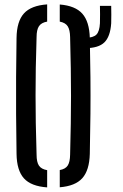

<svg xmlns="http://www.w3.org/2000/svg" viewBox="-20 -826 547 853"><path d="M189.5 6.5Q118 1.5 86.2 -33.8Q54.5 -69 53.5 -142.5Q52 -240 51.5 -321.2Q51 -402.5 51.5 -482.5Q52 -562.5 53.5 -657.5Q54.5 -731 86.2 -766.2Q118 -801.5 189.5 -806.5V-730Q163.5 -725.5 153 -709.5Q142.5 -693.5 142.5 -661Q140 -587.5 139 -525Q138 -462.5 138 -402.8Q138 -343 139 -279Q140 -215 142.5 -139Q142.5 -106 153 -90.2Q163.5 -74.5 189.5 -70ZM245.5 6V-70.5Q271 -75 281 -90.8Q291 -106.5 291.5 -139Q293.5 -213.5 294.5 -276.8Q295.5 -340 295.5 -399.8Q295.5 -459.5 294.5 -522.8Q293.5 -586 291.5 -661Q291 -693 281 -709Q271 -725 245.5 -730V-806Q314.5 -800.5 345.8 -765.2Q377 -730 379 -657.5Q381 -562.5 381.8 -482.2Q382.5 -402 381.8 -321Q381 -240 379 -142.5Q377 -69.5 345.8 -34.5Q314.5 0.5 245.5 6ZM358 -612Q344.5 -612 332.5 -614V-658.5Q345 -657 358.5 -657.5Q395 -658.5 408.5 -672.5Q422 -686.5 424 -722.5Q424.5 -739 424.5 -762Q424.5 -785 424 -800H474Q474.5 -784.5 474.5 -761.5Q474.5 -738.5 474 -722.5Q470 -663.5 443.8 -637.8Q417.5 -612 358 -612Z"/></svg>

Font: Big Shoulders Stencil Text Medium
Style: Regular
Weight: 500
Designer: Patric King
Foundry: XO Type Co
Version: Version 1.000